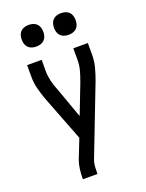

<svg xmlns="http://www.w3.org/2000/svg" viewBox="-173 -819 847 1117"><g transform="rotate(-20 250.0 -261.0)"><path d="M140 215V208Q140 180 143.5 153Q147 126 156 100L203 -19L95 -298Q82 -333 72 -370.5Q62 -408 62 -447V-520H152V-447Q152 -431 154.5 -415.5Q157 -400 160.5 -385Q164 -370 169 -355Q174 -340 180 -326L248 -137L321 -326V-327Q332 -356 340 -386Q348 -416 348 -447V-520H438V-447Q438 -408 428 -370.5Q418 -333 405 -298L240 129Q233 148 231.5 168Q230 188 230 208V215ZM350 -603Q336 -603 323 -607Q310 -611 300.5 -620.5Q291 -630 287 -643Q283 -656 283 -670Q283 -684 287 -697Q291 -710 300.5 -719.5Q310 -729 323 -733Q336 -737 350 -737Q364 -737 377 -733Q390 -729 399.5 -719.5Q409 -710 413 -697Q417 -684 417 -670Q417 -656 413 -643Q409 -630 399.5 -620.5Q390 -611 377 -607Q364 -603 350 -603ZM150 -603Q136 -603 123 -607Q110 -611 100.5 -620.5Q91 -630 87 -643Q83 -656 83 -670Q83 -684 87 -697Q91 -710 100.5 -719.5Q110 -729 123 -733Q136 -737 150 -737Q164 -737 177 -733Q190 -729 199.5 -719.5Q209 -710 213 -697Q217 -684 217 -670Q217 -656 213 -643Q209 -630 199.5 -620.5Q190 -611 177 -607Q164 -603 150 -603Z"/></g></svg>

Font: Iosevka Curly Medium
Style: Regular
Weight: 500
Monospace: yes
Designer: Belleve Invis
Foundry: Belleve Invis
Version: Version 22.1.2; ttfautohint (v1.8.4)